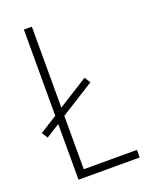

<svg xmlns="http://www.w3.org/2000/svg" viewBox="-136 -786 669 858"><g transform="rotate(-20 199.0 -357.0)"><path d="M86 0H377V-36H124V-290L285 -391L267 -419L124 -329V-714H86V-304L3 -252L21 -224L86 -265Z"/></g></svg>

Font: Noto Sans Sinhala UI Condensed ExtraLight
Style: Regular
Weight: 200
Width: 3
Designer: Jelle Bosma - Monotype Design Team
Foundry: Monotype Imaging Inc.
Version: Version 2.006